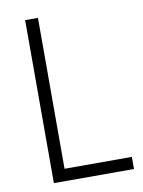

<svg xmlns="http://www.w3.org/2000/svg" viewBox="-81 -756 603 812"><g transform="rotate(-10 221.0 -350.0)"><path d="M84 -700V0H428V-52H139V-700Z"/></g></svg>

Font: Jost Light
Style: Regular
Weight: 300
Version: Version 3.710